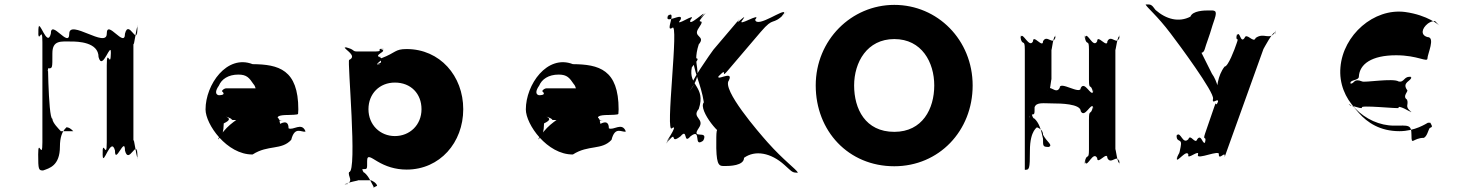

<svg xmlns="http://www.w3.org/2000/svg" viewBox="-20 -749 6581 865"><path d="M301 -562C329 -562 424 -560 424 -492C442 -424 480 -569 480 -509C480 -441 479 -579 479 -511C479 -433 461 -540 461 -454V-108C461 -22 442 -132 442 -53C442 15 443 -119 443 -51C443 8 480 -139 498 -71C498 -3 543 -139 543 -71C560 -3 598 -130 598 -51C598 17 600 -121 600 -53C600 6 581 -158 581 -108V-559C581 -509 600 -674 600 -615C600 -547 598 -685 598 -617C598 -538 560 -665 543 -597C543 -529 461 -665 461 -597C461 -529 292 -665 292 -597C292 -529 209 -665 209 -597C192 -529 154 -676 154 -617C154 -549 152 -683 152 -615C152 -536 171 -645 171 -559V-108C171 -22 152 -132 152 -53C152 15 154 19 174 19C202 9 250 -2 250 -89C250 -174 294 -176 274 -176C292 -176 300 -168 310 -158H254C245 -168 216 -196 216 -214C196 -214 195 -557 195 -472C195 -404 187 -432 197 -441C217 -441 216 -441 216 -509C216 -569 255 -562 301 -562Z M1323 -238C1323 -244 1324 -251 1324 -256C1324 -436 1235 -459 1118 -460C1002 -505 906 -368 906 -256C906 -189 1002 -52 1118 -53C1188 -98 1248 -71 1292 -119C1308 -182 1338 -152 1356 -156V-158C1339 -200 1301 -160 1280 -171C1280 -216 1242 -190 1242 -191C1234 -240 1223 -206 1222 -213C1222 -258 1219 -212 1219 -213C1220 -251 1182 -260 1136 -254C1074 -232 1021 -198 988 -158C958 -123 953 -104 979 -142C988 -158 987 -181 988 -193C1021 -209 1014 -216 998 -224C993 -225 1024 -217 1025 -209C1021 -207 1255 -206 1255 -206C1251 -206 1245 -206 1239 -209C1221 -223 1234 -231 1279 -231C1323 -232 1323 -234 1323 -238ZM966 -363C978 -392 1008 -413 1054 -413C1092 -413 1103 -398 1122 -370C1133 -359 1128 -345 1143 -340C1149 -340 1137 -351 1145 -351H998C994 -351 982 -346 980 -338C993 -327 989 -320 965 -320C948 -324 951 -342 966 -363Z M2067 -257C2067 -407 1962 -528 1812 -528C1758 -528 1765 -512 1699 -487C1681 -479 1717 -468 1677 -460C1668 -460 1717 -458 1679 -458C1674 -466 1722 -483 1684 -494C1675 -494 1722 -495 1684 -495C1675 -505 1728 -521 1696 -526C1687 -526 1732 -529 1694 -529C1680 -524 1710 -517 1662 -517H1590C1564 -517 1581 -527 1535 -536C1526 -536 1571 -535 1533 -535C1534 -525 1591 -497 1553 -479C1544 -479 1591 26 1553 26C1544 44 1580 71 1533 81C1524 81 1573 82 1535 82C1535 73 1610 63 1590 63H1648C1656 63 1677 76 1679 88C1659 97 1663 99 1663 92C1653 75 1643 47 1622 29C1601 29 1600 -141 1600 -47C1600 35 1596 21 1614 13C1636 13 1634 14 1634 -24C1634 -54 1651 -39 1680 -22C1717 0 1760 15 1812 15C1962 15 2067 -107 2067 -257ZM1879 -257C1879 -186 1826 -136 1759 -136C1693 -136 1640 -186 1640 -257C1640 -327 1690 -377 1759 -377C1831 -377 1879 -327 1879 -257Z M2766 -238C2766 -244 2767 -251 2767 -256C2767 -436 2678 -459 2561 -460C2445 -505 2349 -368 2349 -256C2349 -189 2445 -52 2561 -53C2631 -98 2691 -71 2735 -119C2751 -182 2781 -152 2799 -156V-158C2782 -200 2744 -160 2723 -171C2723 -216 2685 -190 2685 -191C2677 -240 2666 -206 2665 -213C2665 -258 2662 -212 2662 -213C2663 -251 2625 -260 2579 -254C2517 -232 2464 -198 2431 -158C2401 -123 2396 -104 2422 -142C2431 -158 2430 -181 2431 -193C2464 -209 2457 -216 2441 -224C2436 -225 2467 -217 2468 -209C2464 -207 2698 -206 2698 -206C2694 -206 2688 -206 2682 -209C2664 -223 2677 -231 2722 -231C2766 -232 2766 -234 2766 -238ZM2409 -363C2421 -392 2451 -413 2497 -413C2535 -413 2546 -398 2565 -370C2576 -359 2571 -345 2586 -340C2592 -340 2580 -351 2588 -351H2441C2437 -351 2425 -346 2423 -338C2436 -327 2432 -320 2408 -320C2391 -324 2394 -342 2409 -363Z M3438 -108C3398 -153 3230 -347 3264 -387C3288 -438 3194 -374 3221 -412C3252 -454 3184 -371 3221 -409C3263 -452 3220 -384 3263 -436C3297 -476 3373 -565 3407 -605C3470 -679 3455 -629 3515 -687C3553 -723 3479 -650 3513 -690C3518 -716 3391 -620 3382 -660C3416 -700 3292 -620 3326 -660C3355 -700 3279 -620 3312 -664L3194 -525C3187 -516 3076 -360 3094 -355C3128 -395 3068 -311 3097 -354C3153 -436 3094 -444 3128 -549C3162 -589 3098 -580 3128 -623C3166 -678 3105 -628 3149 -678C3183 -718 3112 -641 3146 -681C3170 -711 3075 -620 3091 -660C3125 -700 3012 -620 3046 -660C3063 -700 2966 -631 2991 -681C3025 -721 2955 -638 2989 -678C3032 -708 2974 -601 3008 -623C3042 -663 2974 -132 3008 -172C3042 -194 2964 -86 2989 -117C3023 -157 2957 -74 2991 -114C3034 -164 2994 -95 3046 -135C3080 -175 3057 -95 3091 -135C3143 -175 3102 -83 3146 -114C3180 -154 3115 -77 3149 -117C3173 -167 3090 -117 3128 -172C3158 -215 3094 -218 3128 -258C3162 -360 3079 -362 3097 -446C3131 -486 3129 -487 3105 -487C3098 -443 3139 -370 3151 -288C3122 -253 3238 -118 3238 -153C3241 -184 3246 -173 3225 -170C3206 -170 3207 -166 3207 -81C3209 1 3222 -1 3246 -1C3266 -1 3332 -2 3332 -38C3382 -74 3453 -61 3514 -6C3550 26 3548 29 3575 29C3567 13 3511 -26 3438 -108Z M3655 -364C3655 -159 3802 0 4009 0C4210 0 4362 -159 4362 -364C4362 -569 4204 -727 4009 -727C3816 -727 3655 -569 3655 -364ZM3828 -364C3828 -468 3886 -573 4009 -573C4133 -573 4189 -468 4189 -364C4189 -259 4136 -155 4009 -155C3878 -155 3828 -259 3828 -364Z M4726 -283C4754 -283 4849 -282 4849 -248C4867 -214 4896 -290 4905 -266C4905 -232 4904 -302 4904 -268C4894 -224 4886 -262 4886 -210V-75C4886 -23 4876 -63 4867 -19C4867 15 4869 -51 4869 -17C4879 7 4905 -71 4923 -37C4923 -3 4969 -71 4969 -37C4986 -3 5014 -61 5023 -17C5023 17 5025 -53 5025 -19C5016 5 5005 -91 5005 -75V-526C5005 -510 5016 -605 5025 -581C5025 -547 5023 -617 5023 -583C5014 -539 4986 -597 4969 -563C4969 -529 4923 -597 4923 -563C4905 -529 4879 -607 4869 -583C4869 -549 4867 -615 4867 -581C4876 -537 4886 -578 4886 -526V-390C4886 -338 4894 -378 4904 -334C4904 -300 4905 -370 4905 -336C4896 -311 4867 -387 4849 -353C4849 -319 4754 -387 4754 -353C4736 -319 4706 -379 4697 -336C4697 -302 4699 -368 4699 -334C4709 -310 4717 -407 4717 -390V-526C4717 -510 4727 -605 4736 -581C4736 -547 4735 -617 4735 -583C4725 -539 4697 -597 4679 -563C4679 -529 4634 -597 4634 -563C4617 -529 4588 -607 4579 -583C4579 -549 4577 -615 4577 -581C4586 -537 4597 -578 4597 -526V16C4617 16 4620 15 4620 -70C4620 -165 4656 -177 4654 -177C4634 -177 4679 -176 4679 -142C4697 -108 4724 -97 4706 -87C4678 -87 4679 -90 4679 -124C4670 -168 4660 -197 4640 -215C4620 -215 4620 -348 4620 -263C4620 -196 4612 -223 4622 -233C4642 -233 4641 -232 4641 -266C4650 -290 4680 -283 4726 -283Z M5254 -598C5290 -551 5452 -332 5445 -304C5438 -273 5472 -314 5467 -288C5458 -261 5478 -316 5467 -290C5455 -261 5462 -302 5451 -269C5442 -242 5418 -174 5409 -147C5397 -111 5417 -141 5409 -108C5403 -80 5421 -137 5412 -110C5398 -89 5394 -149 5374 -122C5365 -95 5343 -149 5334 -122C5308 -95 5300 -158 5282 -140C5273 -113 5290 -165 5281 -138C5280 -103 5308 -130 5299 -87C5290 -44 5297 -73 5281 -36C5270 -10 5291 -60 5282 -33C5282 -15 5327 -79 5334 -52C5325 -25 5386 -79 5377 -52C5368 -25 5480 -79 5471 -52C5472 -25 5503 -74 5497 -41L5672 -528C5673 -529 5718 -616 5727 -602C5718 -575 5734 -631 5725 -604C5698 -565 5675 -605 5637 -578C5628 -551 5596 -605 5587 -578C5568 -551 5567 -612 5553 -591C5544 -564 5560 -616 5551 -589C5547 -556 5564 -589 5551 -553C5542 -526 5513 -449 5497 -449C5466 -409 5459 -351 5463 -308C5463 -296 5466 -296 5479 -296C5475 -328 5465 -383 5440 -417L5393 -511C5409 -515 5406 -530 5423 -574C5437 -613 5436 -617 5452 -663C5466 -705 5452 -702 5426 -702C5405 -702 5353 -701 5343 -674C5291 -647 5234 -662 5186 -704C5167 -731 5164 -729 5141 -729C5147 -715 5193 -679 5254 -598Z M6285 -158C6197 -158 6140 -197 6102 -240C6073 -272 6086 -264 6066 -275C6042 -291 6073 -266 6064 -272C6052 -282 6109 -257 6117 -263C6093 -279 6290 -257 6281 -263C6275 -279 6336 -246 6337 -242C6313 -258 6347 -239 6338 -245C6306 -270 6328 -276 6319 -300C6295 -316 6328 -338 6319 -344C6295 -378 6338 -384 6338 -400C6314 -416 6346 -396 6337 -402C6304 -408 6308 -376 6281 -382C6257 -398 6126 -376 6117 -382C6077 -398 6084 -372 6064 -372C6040 -388 6075 -364 6066 -370C6054 -391 6102 -384 6102 -404C6105 -460 6159 -500 6270 -500C6368 -500 6411 -466 6411 -486C6411 -505 6448 -582 6411 -582C6379 -591 6385 -621 6413 -643C6422 -649 6431 -654 6445 -654C6452 -647 6467 -631 6465 -634C6465 -634 6413 -681 6310 -695C6169 -713 6031 -591 6019 -446C6006 -300 6131 -183 6261 -183C6325 -183 6339 -190 6339 -140C6339 -90 6345 -128 6395 -128C6410 -136 6414 -162 6421 -172C6436 -178 6432 -180 6424 -196H6413C6405 -192 6355 -158 6285 -158Z"/></svg>

Font: Hussar Przerywany
Style: Regular
Weight: 400
Foundry: Cannot Into Space Fonts
Version: Version 0.982